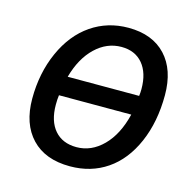

<svg xmlns="http://www.w3.org/2000/svg" viewBox="-107 -831 940 947"><g transform="rotate(15 362.5 -357.5)"><path d="M693.8 -450.2Q693.8 -314 647.5 -207.5Q601.1 -101.1 519.8 -45.7Q438.5 9.8 331.1 9.8Q204.6 9.8 135.3 -63.2Q65.9 -136.2 65.9 -265.1Q65.9 -395.5 114 -503.2Q162.1 -610.8 245.6 -668Q329.1 -725.1 435.1 -725.1Q557.6 -725.1 625.7 -652.3Q693.8 -579.6 693.8 -450.2ZM337.9 -89.8Q413.6 -89.8 472.9 -149.2Q532.2 -208.5 558.1 -314.9H189Q186 -293.5 186 -266.1Q186 -182.6 226.1 -136.2Q266.1 -89.8 337.9 -89.8ZM425.8 -625Q351.6 -625 293 -569.1Q234.4 -513.2 207 -414.1H571.8Q574.2 -431.2 574.2 -449.2Q574.2 -531.7 534.9 -578.4Q495.6 -625 425.8 -625Z"/></g></svg>

Font: Open Sans Semibold
Style: Italic
Weight: 600
Italic angle: -12°
Foundry: Ascender Corporation
Version: Version 1.10